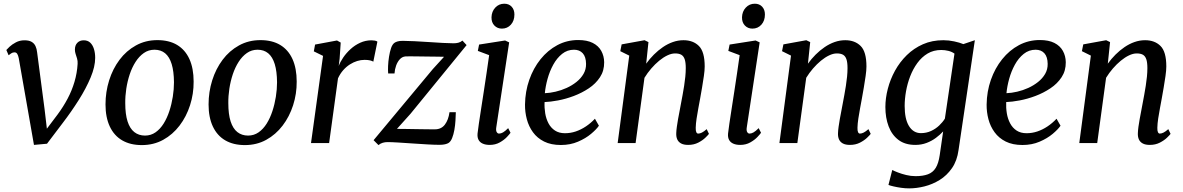

<svg xmlns="http://www.w3.org/2000/svg" viewBox="-20 -790 6532 1060"><path d="M83.5 -469Q80.5 -484 75.2 -492.5Q70 -501 60 -501Q50 -501 42 -495.5Q34 -490 27.5 -485L15 -514Q19 -519 32.8 -532Q46.5 -545 67.8 -556.2Q89 -567.5 115.5 -567.5Q140 -567.5 154.5 -559Q169 -550.5 176 -535.5Q183 -520.5 185 -500.5L226 -188L244 -35.5L212 -44L298 -158Q329.5 -200.5 353.2 -245.2Q377 -290 391.2 -338.2Q405.5 -386.5 408.5 -437.5Q409.5 -453.5 405.5 -466.8Q401.5 -480 397.5 -492Q393.5 -504 393.5 -516Q393.5 -540 407 -553.8Q420.5 -567.5 442 -567.5Q464 -567.5 477.8 -554.8Q491.5 -542 498.5 -520Q505.5 -498 505.5 -470.5Q505.5 -422.5 480.5 -362.5Q455.5 -302.5 414.8 -238Q374 -173.5 327 -112L239.5 3.5L167.5 10L135.5 -172.5Z M848.5 -568.5Q913.5 -568.5 958 -541.8Q1002.5 -515 1025.8 -463.8Q1049 -412.5 1049 -339.5Q1049.5 -272 1029.2 -209Q1009 -146 971.2 -96.5Q933.5 -47 880.8 -18Q828 11 763 11Q699.5 11 654.8 -15Q610 -41 586.2 -91.5Q562.5 -142 562.5 -213.5Q562.5 -282.5 582.5 -346.2Q602.5 -410 640 -460Q677.5 -510 730.5 -539.2Q783.5 -568.5 848.5 -568.5ZM833 -515.5Q800 -515.5 774 -497.2Q748 -479 728.5 -448.5Q709 -418 696.2 -379.8Q683.5 -341.5 677.2 -300.2Q671 -259 671.5 -220.5Q671.5 -159.5 684.2 -119.8Q697 -80 721.5 -60.8Q746 -41.5 780.5 -41.5Q813 -41.5 838.8 -59.5Q864.5 -77.5 883.5 -108Q902.5 -138.5 915 -176.8Q927.5 -215 934 -256Q940.5 -297 940.5 -335.5Q940 -396.5 927.8 -436.2Q915.5 -476 891.8 -495.8Q868 -515.5 833 -515.5Z M1417.5 -568.5Q1482.5 -568.5 1527 -541.8Q1571.5 -515 1594.8 -463.8Q1618 -412.5 1618 -339.5Q1618.5 -272 1598.2 -209Q1578 -146 1540.2 -96.5Q1502.5 -47 1449.8 -18Q1397 11 1332 11Q1268.5 11 1223.8 -15Q1179 -41 1155.2 -91.5Q1131.5 -142 1131.5 -213.5Q1131.5 -282.5 1151.5 -346.2Q1171.5 -410 1209 -460Q1246.5 -510 1299.5 -539.2Q1352.5 -568.5 1417.5 -568.5ZM1402 -515.5Q1369 -515.5 1343 -497.2Q1317 -479 1297.5 -448.5Q1278 -418 1265.2 -379.8Q1252.5 -341.5 1246.2 -300.2Q1240 -259 1240.5 -220.5Q1240.5 -159.5 1253.2 -119.8Q1266 -80 1290.5 -60.8Q1315 -41.5 1349.5 -41.5Q1382 -41.5 1407.8 -59.5Q1433.5 -77.5 1452.5 -108Q1471.5 -138.5 1484 -176.8Q1496.5 -215 1503 -256Q1509.5 -297 1509.5 -335.5Q1509 -396.5 1496.8 -436.2Q1484.5 -476 1460.8 -495.8Q1437 -515.5 1402 -515.5Z M1697 0 1763.5 -481.5 1712.5 -506.5 1719.5 -544 1840.5 -566.5 1861 -555 1855 -466 1850 -426Q1858.5 -448.5 1875.2 -473Q1892 -497.5 1915.5 -519Q1939 -540.5 1968.5 -554Q1998 -567.5 2031 -567.5Q2040 -567.5 2049.5 -565.8Q2059 -564 2063.5 -560L2041 -449.5Q2035.5 -453.5 2023.2 -456.5Q2011 -459.5 1992.5 -459.5Q1972.5 -459.5 1952 -453.2Q1931.5 -447 1911.5 -434.2Q1891.5 -421.5 1874.8 -402.5Q1858 -383.5 1846 -357.5L1797 0Z M2431.5 -476.5Q2419 -477 2395.5 -477.2Q2372 -477.5 2344.2 -477.8Q2316.5 -478 2289.8 -478.5Q2263 -479 2243.8 -479Q2224.5 -479 2218.5 -478.5Q2200.5 -477 2187.5 -463Q2174.5 -449 2167 -428.2Q2159.5 -407.5 2158 -384.5H2123Q2121.5 -400.5 2122.5 -425.5Q2123.5 -450.5 2127.8 -477.2Q2132 -504 2139.2 -525Q2146.5 -546 2158.5 -554Q2164 -558 2174.8 -561.2Q2185.5 -564.5 2204 -564.5Q2230.5 -564.5 2268.8 -562.5Q2307 -560.5 2348 -557.8Q2389 -555 2425.5 -553Q2462 -551 2484 -551Q2497.5 -551 2510 -554Q2522.5 -557 2533 -566L2556 -541L2246.5 -162L2171.5 -78.5Q2192 -78.5 2222 -78Q2252 -77.5 2283.8 -77Q2315.5 -76.5 2342 -76.2Q2368.5 -76 2381 -76Q2416.5 -76 2436.2 -102.2Q2456 -128.5 2461.5 -170.5H2496.5Q2496 -150 2494.5 -124Q2493 -98 2488.5 -72.8Q2484 -47.5 2476.2 -28Q2468.5 -8.5 2456 -0.5Q2449.5 3.5 2437.2 6.5Q2425 9.5 2406.5 9.5Q2379 9.5 2339.2 7.2Q2299.5 5 2257.2 2Q2215 -1 2178 -3.2Q2141 -5.5 2119 -5.5Q2106 -5.5 2093 -1.8Q2080 2 2069.5 11L2042.5 -16L2369.5 -408.5Z M2683.5 10Q2661.5 10 2645.8 3.2Q2630 -3.5 2622.2 -17.5Q2614.5 -31.5 2616.5 -53Q2618.5 -73 2623.8 -108Q2629 -143 2636 -188.2Q2643 -233.5 2650.8 -284Q2658.5 -334.5 2666.2 -386.2Q2674 -438 2680.5 -485.5L2618 -509L2625 -544L2768.5 -566.5L2791 -556L2720 -88Q2717 -70 2722 -61.2Q2727 -52.5 2735 -52.5Q2745.5 -52.5 2757 -59Q2768.5 -65.5 2785.5 -82.5L2798.5 -57Q2794 -50 2778.8 -33.8Q2763.5 -17.5 2739.2 -3.8Q2715 10 2683.5 10ZM2751 -632Q2726 -632 2709.5 -649Q2693 -666 2693.5 -694.5Q2694.5 -727 2714.5 -748.2Q2734.5 -769.5 2764 -769.5Q2789.5 -769.5 2804.8 -753Q2820 -736.5 2820 -710Q2820 -675.5 2800.5 -653.8Q2781 -632 2751 -632Z M3286.5 -96Q3273 -76 3243.2 -51Q3213.5 -26 3171 -7.8Q3128.5 10.5 3076.5 10.5Q3022 10.5 2984 -8.5Q2946 -27.5 2922.5 -59.8Q2899 -92 2888.5 -131.8Q2878 -171.5 2878.5 -213Q2879.5 -285 2902 -349.2Q2924.5 -413.5 2964.2 -463Q3004 -512.5 3057 -540.8Q3110 -569 3172 -569Q3221 -569 3252.5 -553Q3284 -537 3299.5 -509Q3315 -481 3315.5 -446.5Q3316 -399.5 3292.5 -363.8Q3269 -328 3230.8 -302.5Q3192.5 -277 3148 -260.2Q3103.5 -243.5 3060.8 -235.5Q3018 -227.5 2986.5 -226.5Q2985 -195 2990 -164.5Q2995 -134 3008.2 -109Q3021.5 -84 3044 -69.2Q3066.5 -54.5 3099 -54.5Q3129.5 -54.5 3158.5 -64.2Q3187.5 -74 3214.5 -92Q3241.5 -110 3264.5 -134.5ZM3149 -515.5Q3112 -515.5 3083.2 -492.5Q3054.5 -469.5 3034.5 -433Q3014.5 -396.5 3003 -354.8Q2991.5 -313 2988 -275.5Q3016 -276.5 3047.2 -283.8Q3078.5 -291 3108.2 -304.5Q3138 -318 3162.5 -337.5Q3187 -357 3201.5 -382Q3216 -407 3215.5 -437.5Q3215 -476.5 3197.2 -496Q3179.5 -515.5 3149 -515.5Z M3547.5 -438.5Q3566.5 -465 3590 -488.5Q3613.5 -512 3640 -530Q3666.5 -548 3695 -558Q3723.5 -568 3753.5 -568Q3806.5 -568 3838.5 -536.2Q3870.5 -504.5 3870.5 -423Q3870.5 -401.5 3866 -370.5Q3861.5 -339.5 3856 -306.8Q3850.5 -274 3845.5 -247Q3841 -222 3835.5 -193Q3830 -164 3825.8 -135.8Q3821.5 -107.5 3821 -85Q3820.5 -68 3824.2 -60.2Q3828 -52.5 3834.5 -52.5Q3844 -52.5 3855 -58Q3866 -63.5 3881.5 -77L3894 -51Q3890 -45 3874.5 -30Q3859 -15 3834.8 -2.5Q3810.5 10 3779.5 10Q3755 10 3740.2 2Q3725.5 -6 3719 -20.5Q3712.5 -35 3713.5 -55.5Q3714 -70.5 3716.8 -90.5Q3719.5 -110.5 3723.5 -132.8Q3727.5 -155 3732 -177.8Q3736.5 -200.5 3740 -220.5Q3744 -241.5 3748.5 -266Q3753 -290.5 3757 -316Q3761 -341.5 3763.5 -366.5Q3766 -391.5 3766 -414Q3766 -445.5 3760 -463Q3754 -480.5 3741.2 -487.8Q3728.5 -495 3707 -495Q3687 -495 3664.5 -484.2Q3642 -473.5 3619.2 -454.8Q3596.5 -436 3575.5 -411.8Q3554.5 -387.5 3538 -360.5L3489 0H3390L3454 -483L3404.5 -507.5L3412 -545L3538.5 -568L3560 -557.5Z M4066.5 10Q4044.5 10 4028.8 3.2Q4013 -3.5 4005.2 -17.5Q3997.5 -31.5 3999.5 -53Q4001.5 -73 4006.8 -108Q4012 -143 4019 -188.2Q4026 -233.5 4033.8 -284Q4041.5 -334.5 4049.2 -386.2Q4057 -438 4063.5 -485.5L4001 -509L4008 -544L4151.5 -566.5L4174 -556L4103 -88Q4100 -70 4105 -61.2Q4110 -52.5 4118 -52.5Q4128.5 -52.5 4140 -59Q4151.5 -65.5 4168.5 -82.5L4181.5 -57Q4177 -50 4161.8 -33.8Q4146.5 -17.5 4122.2 -3.8Q4098 10 4066.5 10ZM4134 -632Q4109 -632 4092.5 -649Q4076 -666 4076.5 -694.5Q4077.5 -727 4097.5 -748.2Q4117.5 -769.5 4147 -769.5Q4172.5 -769.5 4187.8 -753Q4203 -736.5 4203 -710Q4203 -675.5 4183.5 -653.8Q4164 -632 4134 -632Z M4440.5 -438.5Q4459.5 -465 4483 -488.5Q4506.5 -512 4533 -530Q4559.5 -548 4588 -558Q4616.5 -568 4646.5 -568Q4699.5 -568 4731.5 -536.2Q4763.5 -504.5 4763.5 -423Q4763.5 -401.5 4759 -370.5Q4754.5 -339.5 4749 -306.8Q4743.5 -274 4738.5 -247Q4734 -222 4728.5 -193Q4723 -164 4718.8 -135.8Q4714.5 -107.5 4714 -85Q4713.5 -68 4717.2 -60.2Q4721 -52.5 4727.5 -52.5Q4737 -52.5 4748 -58Q4759 -63.5 4774.5 -77L4787 -51Q4783 -45 4767.5 -30Q4752 -15 4727.8 -2.5Q4703.5 10 4672.5 10Q4648 10 4633.2 2Q4618.5 -6 4612 -20.5Q4605.5 -35 4606.5 -55.5Q4607 -70.5 4609.8 -90.5Q4612.5 -110.5 4616.5 -132.8Q4620.5 -155 4625 -177.8Q4629.5 -200.5 4633 -220.5Q4637 -241.5 4641.5 -266Q4646 -290.5 4650 -316Q4654 -341.5 4656.5 -366.5Q4659 -391.5 4659 -414Q4659 -445.5 4653 -463Q4647 -480.5 4634.2 -487.8Q4621.5 -495 4600 -495Q4580 -495 4557.5 -484.2Q4535 -473.5 4512.2 -454.8Q4489.5 -436 4468.5 -411.8Q4447.5 -387.5 4431 -360.5L4382 0H4283L4347 -483L4297.5 -507.5L4305 -545L4431.5 -568L4453 -557.5Z M5272 38Q5264 97.5 5235.8 138.2Q5207.5 179 5167.8 203.5Q5128 228 5084 239Q5040 250 4999.5 250Q4977.5 250 4954.8 246.8Q4932 243.5 4913.5 239.2Q4895 235 4885 231L4906 148.5Q4916.5 154 4937 162Q4957.5 170 4983 176.2Q5008.5 182.5 5034.5 182.5Q5075.5 182.5 5103 172.2Q5130.5 162 5146 136.8Q5161.5 111.5 5168 66.5L5187 -64.5Q5170 -46 5147.2 -29Q5124.5 -12 5095.8 -1Q5067 10 5033.5 10Q4976.5 10 4940 -17.8Q4903.5 -45.5 4885.8 -92.8Q4868 -140 4868 -199Q4868 -248 4881.5 -300Q4895 -352 4921.2 -399.8Q4947.5 -447.5 4986.2 -485.5Q5025 -523.5 5075.5 -545.8Q5126 -568 5188 -568Q5218 -568 5248 -561.5Q5278 -555 5298.5 -546.5L5362 -568ZM5249.5 -494Q5235 -504.5 5215.8 -509.2Q5196.5 -514 5176.5 -514Q5134 -514 5101.2 -494.5Q5068.5 -475 5044.5 -442Q5020.5 -409 5005 -368.8Q4989.5 -328.5 4982 -286Q4974.5 -243.5 4974.5 -205Q4974.5 -170 4980.2 -142.2Q4986 -114.5 4997.8 -95Q5009.5 -75.5 5026.2 -65.2Q5043 -55 5064 -55Q5094.5 -55 5120 -66.8Q5145.5 -78.5 5165 -97Q5184.5 -115.5 5196.5 -135Z M5835 -96Q5821.5 -76 5791.8 -51Q5762 -26 5719.5 -7.8Q5677 10.5 5625 10.5Q5570.5 10.5 5532.5 -8.5Q5494.5 -27.5 5471 -59.8Q5447.5 -92 5437 -131.8Q5426.5 -171.5 5427 -213Q5428 -285 5450.5 -349.2Q5473 -413.5 5512.8 -463Q5552.5 -512.5 5605.5 -540.8Q5658.5 -569 5720.5 -569Q5769.5 -569 5801 -553Q5832.5 -537 5848 -509Q5863.5 -481 5864 -446.5Q5864.5 -399.5 5841 -363.8Q5817.5 -328 5779.2 -302.5Q5741 -277 5696.5 -260.2Q5652 -243.5 5609.2 -235.5Q5566.5 -227.5 5535 -226.5Q5533.5 -195 5538.5 -164.5Q5543.5 -134 5556.8 -109Q5570 -84 5592.5 -69.2Q5615 -54.5 5647.5 -54.5Q5678 -54.5 5707 -64.2Q5736 -74 5763 -92Q5790 -110 5813 -134.5ZM5697.5 -515.5Q5660.5 -515.5 5631.8 -492.5Q5603 -469.5 5583 -433Q5563 -396.5 5551.5 -354.8Q5540 -313 5536.5 -275.5Q5564.5 -276.5 5595.8 -283.8Q5627 -291 5656.8 -304.5Q5686.5 -318 5711 -337.5Q5735.5 -357 5750 -382Q5764.5 -407 5764 -437.5Q5763.5 -476.5 5745.8 -496Q5728 -515.5 5697.5 -515.5Z M6096 -438.5Q6115 -465 6138.5 -488.5Q6162 -512 6188.5 -530Q6215 -548 6243.5 -558Q6272 -568 6302 -568Q6355 -568 6387 -536.2Q6419 -504.5 6419 -423Q6419 -401.5 6414.5 -370.5Q6410 -339.5 6404.5 -306.8Q6399 -274 6394 -247Q6389.5 -222 6384 -193Q6378.5 -164 6374.2 -135.8Q6370 -107.5 6369.5 -85Q6369 -68 6372.8 -60.2Q6376.5 -52.5 6383 -52.5Q6392.5 -52.5 6403.5 -58Q6414.5 -63.5 6430 -77L6442.5 -51Q6438.5 -45 6423 -30Q6407.5 -15 6383.2 -2.5Q6359 10 6328 10Q6303.5 10 6288.8 2Q6274 -6 6267.5 -20.5Q6261 -35 6262 -55.5Q6262.5 -70.5 6265.2 -90.5Q6268 -110.5 6272 -132.8Q6276 -155 6280.5 -177.8Q6285 -200.5 6288.5 -220.5Q6292.5 -241.5 6297 -266Q6301.5 -290.5 6305.5 -316Q6309.5 -341.5 6312 -366.5Q6314.5 -391.5 6314.5 -414Q6314.5 -445.5 6308.5 -463Q6302.5 -480.5 6289.8 -487.8Q6277 -495 6255.5 -495Q6235.5 -495 6213 -484.2Q6190.5 -473.5 6167.8 -454.8Q6145 -436 6124 -411.8Q6103 -387.5 6086.5 -360.5L6037.5 0H5938.5L6002.5 -483L5953 -507.5L5960.5 -545L6087 -568L6108.5 -557.5Z"/></svg>

Font: Merriweather Light 18pt
Style: Italic
Weight: 400
Italic angle: -7.8°
Version: Version 2.101